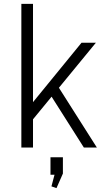

<svg xmlns="http://www.w3.org/2000/svg" viewBox="-20 -760 524 989"><path d="M102 -175 400 -540H474L116 -104ZM90 -740H150V0H90ZM228 -290 272 -326 479 0H412ZM304 50V134L271 209L245 200L273 94L300 140H240V50Z"/></svg>

Font: Pathway Extreme 8pt Thin
Style: Regular
Weight: 100
Designer: Eduardo Rodriguez Tunni
Foundry: Eduardo Rodriguez Tunni
Version: Version 1.000